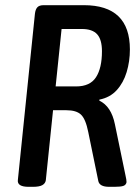

<svg xmlns="http://www.w3.org/2000/svg" viewBox="-20 -720 540 742"><path d="M91 2Q46 2 49 -24L115 -667Q117 -684 124.5 -692Q132 -700 149 -700H304Q482 -700 482 -529Q482 -483 469.5 -441.5Q457 -400 431 -371.5Q405 -343 364 -335V-331Q410 -309 424 -240L465 -42Q467 -34 468 -27Q469 -20 469 -16Q467 -5 456.5 -1.5Q446 2 422 2H402Q365 2 360 -20L321 -210Q311 -260 293 -277Q275 -294 237 -294H185L157 -23Q155 -11 143.5 -4.5Q132 2 107 2ZM195 -386H274Q328 -386 351 -421.5Q374 -457 374 -522Q374 -567 355.5 -587.5Q337 -608 296 -608H218Z"/></svg>

Font: Asap Condensed Condensed Medium
Style: Italic
Weight: 500
Width: 3
Italic angle: -6°
Designer: Pablo Cosgaya
Foundry: Omnibus-Type
Version: Version 3.001; ttfautohint (v1.8.4.7-5d5b)